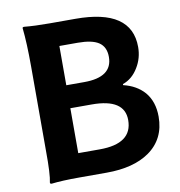

<svg xmlns="http://www.w3.org/2000/svg" viewBox="-82 -803 829 884"><g transform="rotate(-10 332.5 -361.5)"><path d="M88.9 5.9Q81.1 5.9 81.1 0Q89.8 -37.1 88.9 -147.5Q88.9 -169.9 88.9 -180.7V-361.3V-542Q88.9 -650.4 81.1 -722.7Q81.1 -727.5 88.9 -727.5Q137.7 -722.7 208 -722.7H328.1Q589.8 -722.7 589.8 -544.9Q589.8 -493.2 563.5 -450.2Q536.1 -404.3 491.2 -388.7V-383.8Q552.7 -369.1 588.9 -328.1Q627 -283.2 627 -212.9Q627 -108.4 546.9 -51.8Q472.7 0 346.7 0H217.8Q137.7 0 88.9 5.9ZM233.4 -111.3H334Q486.3 -111.3 486.3 -221.7Q486.3 -321.3 334 -321.3H233.4V-215.8ZM233.4 -428.7H317.4Q449.2 -428.7 449.2 -523.4Q449.2 -570.3 417 -591.8Q385.7 -612.3 319.3 -612.3H233.4V-520.5Z"/></g></svg>

Font: Bpmf GenSeki Gothic B
Style: B
Weight: 700
Foundry: But Ko
Version: Version 1.320